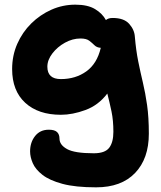

<svg xmlns="http://www.w3.org/2000/svg" viewBox="-20 -543 689 823"><path d="M392 260Q303 260 247.5 245Q192 230 162 206.5Q132 183 120.5 156.5Q109 130 109 106Q109 67 130.5 40Q152 13 189 13Q214 13 224.5 23Q235 33 235 51Q235 78 267.5 96Q300 114 382 114Q430 114 448 90.5Q466 67 466 22Q466 -27 458 -65Q450 -103 440 -142Q402 -92 346.5 -71.5Q291 -51 241 -51Q144 -51 88 -102.5Q32 -154 32 -247Q32 -305 54 -355Q76 -405 114 -442.5Q152 -480 200.5 -501.5Q249 -523 303 -523Q356 -523 387.5 -504Q419 -485 434 -457Q444 -466 463 -466Q511 -466 533.5 -441Q556 -416 558 -386Q563 -327 572.5 -280Q582 -233 592.5 -189Q603 -145 610.5 -92.5Q618 -40 618 30Q618 137 559 198.5Q500 260 392 260ZM183 -257Q183 -204 241 -204Q304 -204 350 -237Q396 -270 412 -338Q395 -339 385 -349Q375 -359 362.5 -368.5Q350 -378 325 -378Q291 -378 258.5 -360Q226 -342 204.5 -314Q183 -286 183 -257Z"/></svg>

Font: Shantell Sans Normal
Style: Bold
Weight: 700
Designer: Stephen Nixon, Anya Danilova, Shantell Martin
Foundry: Arrow Type
Version: Version 1.009;[a7da0bfa3]